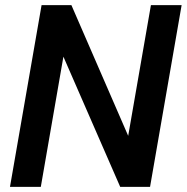

<svg xmlns="http://www.w3.org/2000/svg" viewBox="-20 -731 733 751"><path d="M566.9 0H450.2L228 -509.3L139.6 0H19L142.6 -710.9H259.3L481.4 -199.7L570.3 -710.9H690.4Z"/></svg>

Font: Roboto Medium
Style: Italic
Weight: 500
Italic angle: -12°
Designer: Google
Version: Version 2.134; 2016